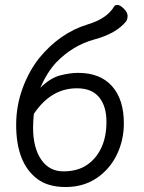

<svg xmlns="http://www.w3.org/2000/svg" viewBox="-20 -735 578 772"><path d="M116 -277Q113 -244 113 -222Q113 -141 145.5 -93.5Q178 -46 234.5 -46Q291 -46 328.5 -71Q366 -96 387 -140Q408 -184 408 -246Q408 -308 378.5 -344Q349 -380 289 -380Q185 -380 116 -277ZM142 -382Q183 -422 222.5 -432Q262 -442 294 -442Q383 -442 430.5 -388.5Q478 -335 478 -239Q478 -171 449.5 -112.5Q421 -54 368 -18.5Q315 17 244 17Q173 17 130 -15.5Q87 -48 66 -102.5Q45 -157 45 -233Q45 -309 70.5 -379Q96 -449 138 -502Q221 -603 333 -637Q410 -660 439 -709Q442 -715 452.5 -715Q463 -715 478 -700Q493 -685 493 -671.5Q493 -658 487 -649Q447 -600 360 -576.5Q273 -553 206 -484Q169 -444 142 -382Z"/></svg>

Font: ToneOZ-Pinyin-WenKai-Regular
Style: Regular
Weight: 400
Designer: Fontworks Inc.
Foundry: ToneOZ
Version: Version 0.240331